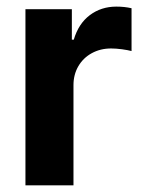

<svg xmlns="http://www.w3.org/2000/svg" viewBox="-20 -558 430 578"><path d="M56.6 -530.3H196.3V-438.5H202.1Q216.3 -486.8 250.5 -512.5Q284.7 -538.1 330.1 -538.1Q355 -538.1 376 -533.2V-404.3Q365.2 -407.2 347.2 -409.7Q329.1 -412.1 314.5 -412.1Q282.2 -412.1 256.3 -397.9Q230.5 -383.8 215.8 -358.6Q201.2 -333.5 201.2 -301.8V0H56.6Z"/></svg>

Font: WEMIX Pretendard
Style: Bold
Weight: 700
Designer: Base glyphs from Inter by Rasmus Andersson; Hangeul glyphs from Noto Sans CJK(Source Han Sans) by Jang Soo-young and Kan
Foundry: Kil Hyung-jin
Version: Version 1.000